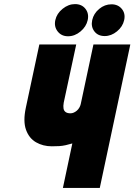

<svg xmlns="http://www.w3.org/2000/svg" viewBox="-20 -917 656 937"><path d="M346 -897Q314 -897 285.5 -874Q257 -851 250 -819Q243 -787 261.5 -763.5Q280 -740 312 -740Q345 -740 373 -763.5Q401 -787 408 -819Q415 -851 397 -874Q379 -897 346 -897ZM524 -896Q491 -896 464 -873.5Q437 -851 430 -819Q423 -787 440.5 -764Q458 -741 491 -741Q523 -741 551 -764Q579 -787 586 -819Q593 -851 574.5 -873.5Q556 -896 524 -896ZM616 -700H436L374 -409Q372 -400 367 -391.5Q362 -383 355 -377Q348 -371 340 -367.5Q332 -364 324 -364Q309 -364 300.5 -370Q292 -376 290 -387.5Q288 -399 291 -416L352 -700H172L106 -391Q92 -325 107 -283.5Q122 -242 156 -222.5Q190 -203 233 -203Q253 -203 269 -204Q285 -205 300.5 -208.5Q316 -212 333 -217L287 0H467Z"/></svg>

Font: Advent Pro Black
Style: Italic
Weight: 900
Italic angle: -12°
Version: Version 3.000